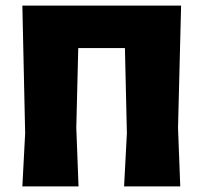

<svg xmlns="http://www.w3.org/2000/svg" viewBox="-20 -667 731 687"><path d="M60 0H261L253 -210L260 -495H427L434 -190L424 0H625L617 -210L628 -647H60L70 -190Z"/></svg>

Font: Luna Sans Black
Style: Regular
Weight: 900
Designer: Juan Pablo del Peral
Foundry: Huerta Tipografica
Version: Version 2.001; ttfautohint (v1.5)